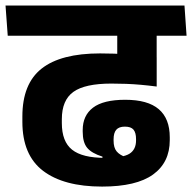

<svg xmlns="http://www.w3.org/2000/svg" viewBox="-40 -661 702 702"><path d="M349.9 -530.3H618.5L610.7 -640.8H341.8ZM532.6 -568H389V-467.6L532.6 -467.5ZM-11.7 -530.3H642.1L634.5 -640.8H-19.8ZM388.7 -569V-392.3L532.8 -344.6V-569ZM41.8 -235V-215.7Q41.8 -94 117.5 -36.4Q193.3 21.2 333.3 21.2Q458.5 21.2 519.6 -22.9Q580.7 -67 580.7 -148.4V-159Q580.7 -227.5 540.5 -261.8Q500.3 -296.2 417.8 -296.2Q337.9 -296.2 300.1 -267.4Q262.4 -238.7 262.4 -185.5V-179.5Q262.4 -140.4 278.6 -120.7Q294.8 -100.9 334.6 -88.3V-77.6L421.6 -85.7Q397.6 -94 386.5 -107.5Q375.3 -120.9 375.3 -147.1V-151.6Q375.3 -175.2 385.1 -186.6Q394.9 -198 416.6 -198Q438.9 -198 448.2 -186.9Q457.4 -175.7 457.4 -152.4V-147.7Q457.4 -114 433.3 -98.9Q409.1 -83.8 344 -83.8Q261 -83.8 223.6 -113.6Q186.1 -143.4 186.1 -211V-225.2Q186.1 -294.7 228.2 -325Q270.3 -355.4 367.3 -355.4Q395.5 -355.4 421.6 -354.4Q447.6 -353.4 474.7 -351Q501.7 -348.6 532.9 -344.6V-451.1Q477.5 -458.7 427.8 -462.2Q378.1 -465.7 325.9 -465.7Q182.5 -465.7 112.2 -410.2Q41.8 -354.7 41.8 -235Z"/></svg>

Font: Anek Devanagari Medium
Style: Regular
Weight: 500
Designer: Kailash Malviya (Devanagari) & Yesha Goshar (Latin)
Foundry: Ek Type
Version: Version 1.003